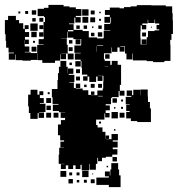

<svg xmlns="http://www.w3.org/2000/svg" viewBox="-27 -742 729 785"><path d="M242 -51H222V-71H237V-72H213V-110H215V-138H235V-139H220V-163H235V-168H219V-189H210V-233H222V-251H239V-260H221V-282H240V-283H214V-288H189V-314H212V-317H188V-344H185V-378H208V-415H210V-443H214V-469H220V-493H244V-469H250V-443H251V-462H273V-440H254V-436H277V-406H256V-404H275V-382H283V-400H301V-382H283V-380H311V-373H334V-354H345V-353H371V-372H393V-350H374V-348H393V-380H395V-408H396V-432H374V-431H392V-411H372V-429H366V-407H338V-429H331V-412H313V-430H330V-437H308V-465H327H306V-492H303V-470H281V-492H303V-498H279V-524H303V-526H277V-556H304V-559H305V-582H273V-588H249V-612H247V-586H223V-585H246V-559H250V-523H223V-522H243V-500H221V-520H219V-494H198V-485H146V-496H127V-524H126V-497H99V-494H65V-496H37V-519H35V-498H9V-524H30V-527H8V-547H-2V-575H-4V-602H-7V-660H6V-677H38V-660H51V-647H68V-624H74V-639H90V-623H75V-611H92V-591H75V-580H91V-562H74V-552H93V-530H74V-528H99V-525H125V-558H151V-560H131V-582H152V-610H151V-592H133V-610H151V-652H157V-672H153V-676H127V-706H153V-710H171V-722H233V-716H257V-712H283V-705H306V-677H283V-672H303V-650H281V-670H277V-646H255V-643H274V-620H311V-615H336V-589H370V-585H396V-587H397V-616H424V-618H399V-644H424V-649H400V-673H422V-711H462V-708H480V-713H507V-716H532V-721H592V-720H621H651V-716H677V-688H679V-659H680V-603H674V-579H669V-559H670V-523V-493H645V-488H599V-492H573V-495H546H516V-523H514V-499H490V-523H484V-553H465V-551H482V-531H462V-548H453V-530H431V-548H429V-524H398V-500H401V-493H424V-477H430V-493H454V-477H468V-447V-395H463V-371H482V-351H462V-370H458V-345H431V-342H427V-316H405V-311H422V-291H405V-280H421V-262H403V-278H400V-253H366V-231H372V-221H392V-203H404V-175H405V-188H419V-174H406V-173H429V-194H455V-168H434V-163H454V-139H434V-132H453V-110H432V-101H406V-97H390V-83H374V-97H371V-72H365V-48H339V-72H337V-46H307V-68H302V-51H282V-66H272V-51H252V-66H242ZM335 -678H309V-704H335ZM422 -681H402V-701H422ZM121 -682H103V-700H121ZM360 -683H344V-699H360ZM88 -685H76V-697H88ZM56 -687H48V-695H56ZM385 -688H379V-694H385ZM334 -649H310V-673H334ZM427 -649V-671H424V-649ZM362 -651H342V-671H362ZM150 -653H134V-669H150ZM119 -654H105V-668H119ZM386 -657H378V-665H386ZM548 -615H547V-587H548V-560H572V-561H552V-581H572V-561H573V-590H578V-615H605V-618H624V-622H613V-640H624V-646H607V-662H605V-648H579V-661H577V-646H555V-640H571V-622H553V-638H548ZM127 -616H97V-646H127ZM150 -623H134V-639H150ZM299 -624H285V-638H299ZM389 -624H375V-638H389ZM329 -624H315V-638H329ZM355 -628H349V-634H355ZM594 -629H590V-633H594ZM251 -614H273V-619H251ZM123 -590H101V-612H123ZM391 -592H373V-610H391ZM570 -593H554V-609H570ZM359 -594H345V-608H359ZM302 -561H282V-581H302ZM269 -564H255V-578H269ZM73 -563V-578H72V-563ZM116 -567H108V-575H116ZM370 -555H395V-557H370ZM368 -531V-553H367V-531ZM122 -531H102V-551H122ZM270 -533H254V-549H270ZM372 -527H395H372ZM274 -499H250V-523H274ZM421 -502H403V-520H421ZM267 -476H257V-486H267ZM401 -468H416V-469H401ZM300 -443H284V-459H300ZM300 -413H284V-429H300ZM390 -383H374V-399H390ZM360 -383H344V-399H360ZM327 -386H317V-396H327ZM590 -243H534V-247H508V-258H489V-284H503V-288H489V-314H503V-316H487V-346H510V-350H491V-372H513V-353H518V-375H546V-353H547V-376H577V-347H578V-325H586V-299H590ZM127 -256H97V-280H91V-307H88V-355H98V-375H126V-355H134V-369H150V-353H136V-341H152V-321H136V-318H159V-284H133V-282H153V-260H131V-280H127ZM359 -354H345V-368H359ZM176 -357H168V-365H176ZM182 -321H162V-341H182ZM451 -322H433V-340H451ZM476 -327H468V-335H476ZM181 -292H163V-310H181ZM476 -297H468V-305H476ZM445 -298H439V-304H445ZM455 -258H429V-284H455ZM182 -261H162V-281H182ZM482 -261H462V-281H482ZM212 -261H192V-281H212ZM386 -237H378V-245H386ZM445 -208H439V-214H445ZM451 -82H433V-100H451ZM466 23H418V14H397H367V-16H397H418V-21H402V-41H422V-25H424V-49H428V-75H456V-49H460V-25H466ZM415 -58H409V-64H415ZM335 -18H309V-44H335ZM244 -19H220V-43H244ZM268 -25H256V-37H268ZM298 -25H286V-37H298ZM354 -29H350V-33H354ZM271 8H253V-10H271ZM360 7H344V-9H360ZM328 5H316V-7H328ZM297 4H287V-6H297Z"/></svg>

Font: Rubik Storm
Style: Regular
Weight: 400
Designer: Hubert and Fischer, NaN
Foundry: Hubert and Fischer, NaN
Version: Version 2.201